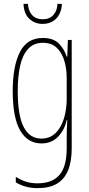

<svg xmlns="http://www.w3.org/2000/svg" viewBox="-20 -734 462 996"><path d="M202 -537Q258 -537 286.5 -507Q315 -477 326 -440H329L332 -527H352V35Q352 104 333 150Q314 196 275 219Q236 242 175 242Q143 242 115 234.5Q87 227 62 212V184Q89 200 115 208.5Q141 217 175 217Q250 217 288 174Q326 131 326 35V-12Q326 -35 326.5 -57.5Q327 -80 329 -111H326Q315 -60 281.5 -25Q248 10 195 10Q124 10 85 -56.5Q46 -123 46 -262Q46 -390 83 -463.5Q120 -537 202 -537ZM202 -512Q155 -512 126 -480.5Q97 -449 84.5 -393Q72 -337 72 -262Q72 -135 103 -75Q134 -15 195 -15Q231 -15 256 -33.5Q281 -52 296.5 -82.5Q312 -113 319 -149Q326 -185 326 -221V-329Q326 -378 313.5 -419.5Q301 -461 274 -486.5Q247 -512 202 -512ZM301 -714Q300 -683 287.5 -659.5Q275 -636 253 -623Q231 -610 201 -610Q161 -610 132.5 -636Q104 -662 102 -714H125Q127 -677 147 -655.5Q167 -634 202 -634Q237 -634 257 -656.5Q277 -679 278 -714Z"/></svg>

Font: Noto Sans Khmer ExtraCondensed Thin
Style: Regular
Weight: 250
Width: 2
Designer: Danh Hong and the Monotype Design Team
Foundry: Monotype Imaging Inc.
Version: Version 2.004